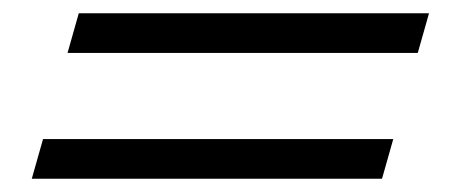

<svg xmlns="http://www.w3.org/2000/svg" viewBox="-20 -429 679 290"><path d="M574 -219 557 -159H28L45 -219ZM99 -409H628L611 -349H82Z"/></svg>

Font: Nyght Serif Dark Italic
Style: Regular
Weight: 800
Italic angle: -16°
Designer: Maksym Kobuzan
Version: Version 0.400